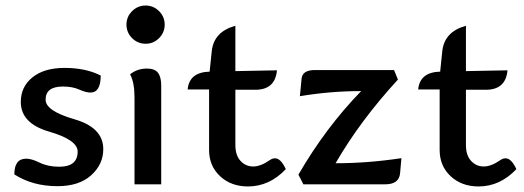

<svg xmlns="http://www.w3.org/2000/svg" viewBox="-20 -671 1906 699"><path d="M189 6.8Q99.1 6.8 32.2 -36.1Q32.2 -93.3 75.2 -93.3Q95.2 -93.3 125 -78.6Q154.8 -64 195.8 -64Q262.7 -64 262.7 -119.1Q262.7 -161.6 159.2 -191.7Q55.7 -221.7 55.7 -299.8Q55.7 -355.5 98.4 -389.6Q141.1 -423.8 214.8 -423.8Q292 -423.8 346.7 -396Q346.7 -334 309.1 -334Q293 -334 268.3 -345Q243.7 -356 209 -356Q146 -356 146 -308.1Q146 -267.1 251 -236.8Q356 -206.5 356 -127.9Q356 -72.8 312 -33Q268.1 6.8 189 6.8Z M510.3 -511.7Q481.4 -511.7 460.9 -532.2Q440.4 -552.7 440.4 -581.5Q440.4 -609.9 460.9 -630.4Q481.4 -650.9 510.3 -650.9Q538.6 -650.9 559.1 -630.4Q579.6 -609.9 579.6 -581.5Q579.6 -552.7 559.1 -532.2Q538.6 -511.7 510.3 -511.7ZM566.9 0H469.7V-315.4Q469.7 -371.6 453.6 -400.4Q479.5 -421.4 515.1 -421.4Q543.5 -421.4 555.2 -406Q566.9 -390.6 566.9 -359.9Z M882.8 7.8Q821.3 7.8 781.2 -29.5Q741.2 -66.9 741.2 -125V-345.2H663.1Q668.9 -408.2 743.2 -410.2L751 -485.4Q758.8 -555.7 836.9 -577.1V-412.1L988.3 -415Q981.9 -344.2 909.7 -344.2H836.9V-143.1Q836.9 -105.5 855.7 -85.2Q874.5 -64.9 901.9 -64.9Q928.7 -64.9 961.9 -87.9Q971.7 -94.7 981 -94.7Q1002.4 -94.7 1020.5 -55.2Q960.9 7.8 882.8 7.8Z M1382.8 0H1084.5L1066.4 -35.2Q1166 -207 1294.9 -339.4Q1183.1 -339.4 1071.8 -320.8Q1074.7 -353 1077.9 -384.5Q1081.1 -416 1126 -416H1414.6L1428.7 -381.3Q1291 -231.4 1201.7 -76.7Q1319.3 -76.7 1441.4 -95.2L1436.5 -40Q1432.6 0 1382.8 0Z M1722.2 7.8Q1660.6 7.8 1620.6 -29.5Q1580.6 -66.9 1580.6 -125V-345.2H1502.4Q1508.3 -408.2 1582.5 -410.2L1590.3 -485.4Q1598.1 -555.7 1676.3 -577.1V-412.1L1827.6 -415Q1821.3 -344.2 1749 -344.2H1676.3V-143.1Q1676.3 -105.5 1695.1 -85.2Q1713.9 -64.9 1741.2 -64.9Q1768.1 -64.9 1801.3 -87.9Q1811 -94.7 1820.3 -94.7Q1841.8 -94.7 1859.9 -55.2Q1800.3 7.8 1722.2 7.8Z"/></svg>

Font: Bainsley
Style: Regular
Weight: 400
Designer: Paul James MIller
Foundry: High-Logic / Made with FontCreator
Version: Version 1.411;March 28, 2021;FontCreator 13.0.0.2683 64-bit